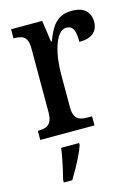

<svg xmlns="http://www.w3.org/2000/svg" viewBox="-117 -612 656 899"><g transform="rotate(-15 211.5 -162.5)"><path d="M23 0V-44H26Q46 -44 61 -49Q76 -54 85 -69.5Q94 -85 94 -116V-424Q94 -454 85.5 -468.5Q77 -483 62 -487.5Q47 -492 28 -492H25V-536H176L191 -432H195Q207 -465 222.5 -491Q238 -517 262 -531.5Q286 -546 321 -546Q367 -546 388.5 -525Q410 -504 410 -469Q410 -435 387.5 -415.5Q365 -396 319 -396Q319 -424 315 -441.5Q311 -459 302 -467.5Q293 -476 276 -476Q256 -476 241 -457Q226 -438 216 -407.5Q206 -377 201.5 -341.5Q197 -306 197 -274V-111Q197 -82 206 -67.5Q215 -53 229.5 -48.5Q244 -44 262 -44H286V0ZM78 208Q84 186 89.5 161Q95 136 100 110Q105 84 108 61H195V71Q188 92 175 119Q162 146 147 173Q132 200 119 221H78Z"/></g></svg>

Font: Noto Serif Khmer Condensed Medium
Style: Regular
Weight: 500
Width: 3
Designer: Danh Hong and the Monotype Design Team
Foundry: Monotype Imaging Inc.
Version: Version 2.004